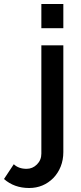

<svg xmlns="http://www.w3.org/2000/svg" viewBox="-135 -750 403 961"><path d="M182 -730H72V-609H182ZM132 141Q156 116 169 83Q182 50 182 11V-523H72V19Q72 51 50 73Q28 95 -2 95Q-42 95 -66 72L-115 146Q-64 191 11 191Q82 191 132 141Z"/></svg>

Font: RT Raleway SemiBold
Style: Regular
Weight: 400
Designer: Matt McInerney, Pablo Impallari, Rodrigo Fuenzalida — Edited by Milan Moffatt in April 2016
Foundry: Matt McInerney, Pablo Impallari, Rodrigo Fuenzalida — Edited by Milan Moffatt in April 2016
Version: Version 3.001